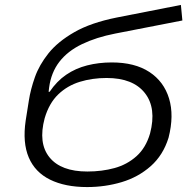

<svg xmlns="http://www.w3.org/2000/svg" viewBox="-20 -750 788 778"><path d="M333 8Q244 8 183 -22Q122 -52 96.5 -112Q71 -172 84 -261L97 -343Q104 -388 121.5 -437.5Q139 -487 176.5 -534Q214 -581 281 -619.5Q348 -658 453 -679L713 -730L719 -667L447 -614Q370 -599 312 -571Q254 -543 220.5 -499.5Q187 -456 179 -395L177 -378H181Q210 -421 248 -447Q286 -473 333 -485Q380 -497 433 -497Q526 -497 585 -458.5Q644 -420 665 -351Q686 -282 663 -192Q641 -121 590.5 -76.5Q540 -32 473 -12Q406 8 333 8ZM334 -55Q393 -55 444 -69Q495 -83 533 -117Q571 -151 588 -209Q615 -312 567 -373Q519 -434 412 -434Q354 -434 303.5 -418.5Q253 -403 216 -367.5Q179 -332 161 -271Q134 -170 180.5 -112.5Q227 -55 334 -55Z"/></svg>

Font: Nunito Sans 7pt Expanded Light
Style: Italic
Weight: 300
Width: 7
Italic angle: -9°
Designer: Vernon Adams
Foundry: Vernon Adams
Version: Version 3.101;gftools[0.9.27]